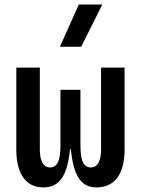

<svg xmlns="http://www.w3.org/2000/svg" viewBox="-20 -815 626 845"><path d="M403.8 9.8Q352.1 9.8 325.4 -32.5Q298.8 -74.7 291 -168H291.5L334 -175.8Q334 -122.6 345.5 -100.3Q356.9 -78.1 379.4 -78.1Q401.9 -78.1 413.3 -98.6Q424.8 -119.1 424.8 -156.2V-517.6H528.3V-156.2Q528.3 -76.7 496.6 -33.4Q464.8 9.8 403.8 9.8ZM171.4 9.8Q113.3 9.8 82.5 -33.4Q51.8 -76.7 51.8 -156.2V-517.6H155.3V-156.2Q155.3 -119.1 166.7 -98.6Q178.2 -78.1 200.7 -78.1Q223.1 -78.1 234.6 -100.3Q246.1 -122.6 246.1 -175.8L288.6 -168H289.1Q281.2 -74.7 253.4 -32.5Q225.6 9.8 171.4 9.8ZM246.1 -158.2V-419.9H334V-158.2ZM243.7 -609.4 326.7 -794.9H430.2L337.4 -609.4Z"/></svg>

Font: Cascadia Mono PL
Style: Regular
Weight: 400
Monospace: yes
Designer: Aaron Bell
Foundry: Saja Typeworks
Version: Version 2102.003